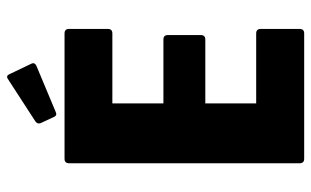

<svg xmlns="http://www.w3.org/2000/svg" viewBox="-186 -680 866 534"><g transform="rotate(-90 247.0 -413.0)"><path d="M72.5 0Q60 0 60 -12.5V-654Q60 -666.5 72.5 -666.5H421Q433.5 -666.5 433.5 -654V-546Q433.5 -533.5 421 -533.5H226.5V-391.5H404Q416.5 -391.5 416.5 -379V-287.5Q416.5 -275 404 -275H226.5V-133.5H421Q433.5 -133.5 433.5 -121V-12.5Q433.5 0 421 0ZM202.5 -691Q193 -686.5 189 -695.5L171.5 -733Q168 -742 177 -748L295 -824.5Q304 -830 308.5 -818L337 -758.5Q341 -750 331.5 -745Z"/></g></svg>

Font: Jaro
Style: Regular
Weight: 400
Designer: Agyei Archer, Celine Hurka, Mirko Velimirović
Version: Version 1.000